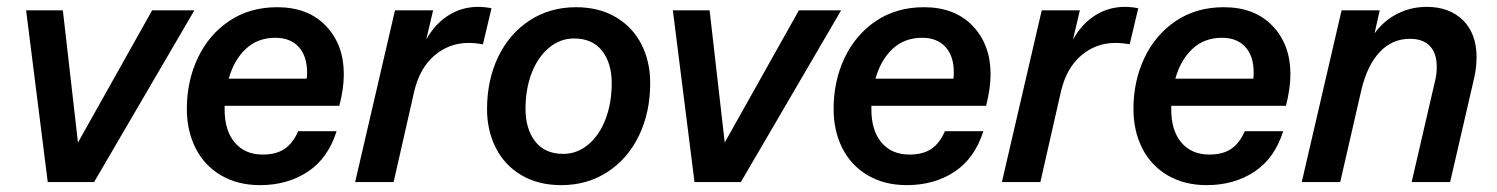

<svg xmlns="http://www.w3.org/2000/svg" viewBox="-20 -530 4357 559"><path d="M207 -115 423 -500H546L254 0H119L56 -500H163Z M634 -222V-211Q634 -150 663.5 -115Q693 -80 745 -80Q784 -80 808.5 -96.5Q833 -113 848 -148H960Q935 -69 876 -30Q817 9 737 9Q672 9 623.5 -19.5Q575 -48 549.5 -98.5Q524 -149 524 -213Q524 -294 556 -361.5Q588 -429 647.5 -469Q707 -509 787 -509Q877 -509 929 -454.5Q981 -400 981 -314Q981 -272 968 -222ZM646 -301H873Q874 -307 874 -319Q874 -367 849.5 -393.5Q825 -420 782 -420Q730 -420 695.5 -387.5Q661 -355 646 -301Z M1411 -506 1386 -401Q1364 -405 1344 -405Q1288 -405 1245 -368.5Q1202 -332 1186 -264L1126 0H1014L1130 -500H1241L1221 -415Q1247 -461 1286 -485.5Q1325 -510 1372 -510Q1391 -510 1411 -506Z M1398 -212Q1398 -297 1430.5 -364.5Q1463 -432 1522 -470.5Q1581 -509 1657 -509Q1724 -509 1773 -480Q1822 -451 1847.5 -401Q1873 -351 1873 -288Q1873 -203 1840.5 -135.5Q1808 -68 1749 -29.5Q1690 9 1614 9Q1547 9 1498 -20Q1449 -49 1423.5 -99.5Q1398 -150 1398 -212ZM1761 -288Q1761 -346 1733 -382Q1705 -418 1651 -418Q1611 -418 1578.5 -391Q1546 -364 1528 -317.5Q1510 -271 1510 -213Q1510 -155 1538 -118.5Q1566 -82 1620 -82Q1660 -82 1692.5 -109Q1725 -136 1743 -183Q1761 -230 1761 -288Z M2090 -115 2306 -500H2429L2137 0H2002L1939 -500H2046Z M2517 -222V-211Q2517 -150 2546.5 -115Q2576 -80 2628 -80Q2667 -80 2691.5 -96.5Q2716 -113 2731 -148H2843Q2818 -69 2759 -30Q2700 9 2620 9Q2555 9 2506.5 -19.5Q2458 -48 2432.5 -98.5Q2407 -149 2407 -213Q2407 -294 2439 -361.5Q2471 -429 2530.5 -469Q2590 -509 2670 -509Q2760 -509 2812 -454.5Q2864 -400 2864 -314Q2864 -272 2851 -222ZM2529 -301H2756Q2757 -307 2757 -319Q2757 -367 2732.5 -393.5Q2708 -420 2665 -420Q2613 -420 2578.5 -387.5Q2544 -355 2529 -301Z M3294 -506 3269 -401Q3247 -405 3227 -405Q3171 -405 3128 -368.5Q3085 -332 3069 -264L3009 0H2897L3013 -500H3124L3104 -415Q3130 -461 3169 -485.5Q3208 -510 3255 -510Q3274 -510 3294 -506Z M3390 -222V-211Q3390 -150 3419.5 -115Q3449 -80 3501 -80Q3540 -80 3564.5 -96.5Q3589 -113 3604 -148H3716Q3691 -69 3632 -30Q3573 9 3493 9Q3428 9 3379.5 -19.5Q3331 -48 3305.5 -98.5Q3280 -149 3280 -213Q3280 -294 3312 -361.5Q3344 -429 3403.5 -469Q3463 -509 3543 -509Q3633 -509 3685 -454.5Q3737 -400 3737 -314Q3737 -272 3724 -222ZM3402 -301H3629Q3630 -307 3630 -319Q3630 -367 3605.5 -393.5Q3581 -420 3538 -420Q3486 -420 3451.5 -387.5Q3417 -355 3402 -301Z M4279 -363Q4279 -334 4272 -303L4202 0H4090L4158 -294Q4163 -313 4163 -336Q4163 -375 4143 -396Q4123 -417 4085 -417Q4033 -417 3997 -378.5Q3961 -340 3944 -270L3882 0H3770L3886 -500H3997L3982 -433Q4009 -470 4048.5 -490Q4088 -510 4134 -510Q4200 -510 4239.5 -471Q4279 -432 4279 -363Z"/></svg>

Font: CBA Beacon Sans Bold
Style: Italic
Weight: 700
Italic angle: -13°
Designer: Wei Huang
Foundry: Wei Huang
Version: Version 1.002